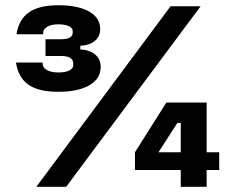

<svg xmlns="http://www.w3.org/2000/svg" viewBox="-20 -714 886 734"><path d="M41 -475H143V-470Q143 -456 159 -446.5Q175 -437 203 -437Q230 -437 245 -444.5Q260 -452 260 -465V-471Q260 -500 213 -500H154V-564H214Q258 -564 258 -590V-595Q258 -607 243 -614Q228 -621 203 -621Q175 -621 160 -611.5Q145 -602 145 -588V-583H43Q52 -640 91 -667Q130 -694 203 -694Q278 -694 320.5 -670Q363 -646 363 -603Q363 -575 343 -558Q323 -541 287 -539V-525Q324 -523 344.5 -505Q365 -487 365 -458Q365 -413 321.5 -388Q278 -363 203 -363Q128 -363 89 -390Q50 -417 41 -475ZM632 -690H747L233 0H119ZM496 -132 616 -322H770V-132H818V-64H770V0H671V-64H496ZM671 -132V-244H658L586 -132Z"/></svg>

Font: Mozilla Text BETA
Style: Bold
Weight: 700
Designer: Studio DRAMA
Foundry: Studio DRAMA
Version: Version 0.100